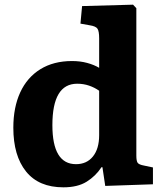

<svg xmlns="http://www.w3.org/2000/svg" viewBox="-20 -787 698 821"><path d="M251 14Q146 14 91.5 -53.5Q37 -121 37 -241Q37 -328 66.5 -392Q96 -456 152.5 -491Q209 -526 288 -526Q323 -526 352.5 -518Q382 -510 404 -497V-623Q404 -653 397 -664Q390 -675 363 -679L324 -686L331 -761L549 -767L563 -752V-122Q563 -99 568.5 -91Q574 -83 596 -79L634 -71V1L430 8L418 -72H414Q389 -34 350.5 -10Q312 14 251 14ZM305 -85Q351 -85 377.5 -118Q404 -151 404 -209V-399Q384 -413 360.5 -421Q337 -429 310 -429Q204 -429 204 -252Q204 -85 305 -85Z"/></svg>

Font: Literata 12pt
Style: Bold
Weight: 700
Designer: Latin by Veronika Burian and Jose Scaglione. Greek by Irene Vlachou. Cyrillic by Vera Evstafieva.
Foundry: TypeTogether
Version: Version 3.002